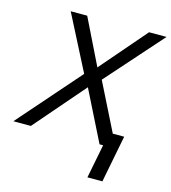

<svg xmlns="http://www.w3.org/2000/svg" viewBox="-146 -790 971 1091"><g transform="rotate(15 339.5 -244.5)"><path d="M488 0 340 -296 84 0H-19L300 -364L134 -688H231L363 -419L595 -688H698L405 -358L545 -78H612L558 199H470L509 0Z"/></g></svg>

Font: Libra Sans Modern
Style: Italic
Weight: 400
Italic angle: -12°
Foundry: Stefan Peev, Context Ltd
Version: Version 1.000